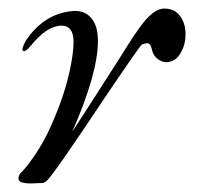

<svg xmlns="http://www.w3.org/2000/svg" viewBox="-20 -429 460 449"><path d="M412 -368Q414 -356 414 -349Q414 -326 403.5 -307Q393 -288 378 -285Q365 -281 352.5 -288.5Q340 -296 336 -310Q333 -328 324 -328Q320 -328 312 -325Q307 -322 224 -199Q103 -17 89 -6Q87 -4 81 -1Q70 -1 53 0Q23 0 23 -11Q23 -15 26 -22Q41 -37 50 -50Q74 -82 92 -119Q132 -203 146 -278Q152 -310 152 -331Q152 -369 124 -369Q90 -369 52 -322Q38 -305 33 -311Q30 -315 41 -335Q81 -393 140 -402Q185 -410 202 -373Q209 -358 209 -333Q209 -258 149 -121Q169 -151 261 -295Q300 -358 316 -377Q342 -409 364 -409Q401 -409 412 -368Z"/></svg>

Font: GFS Solomos
Style: Regular
Weight: 400
Designer: George D. Matthiopoulos
Foundry: George D. Matthiopoulos
Version: Version 1.000